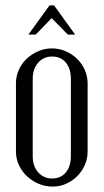

<svg xmlns="http://www.w3.org/2000/svg" viewBox="-20 -682 383 710"><path d="M172 -503Q199 -503 223 -492.5Q247 -482 265 -464.5Q283 -447 293.5 -423.5Q304 -400 304 -374V-121Q304 -95 293.5 -71.5Q283 -48 265.5 -30.5Q248 -13 224.5 -2.5Q201 8 174 8Q147 8 122.5 -2.5Q98 -13 79.5 -30.5Q61 -48 50 -71.5Q39 -95 39 -121V-374Q39 -400 49.5 -423.5Q60 -447 78.5 -464.5Q97 -482 121 -492.5Q145 -503 172 -503ZM173 -473Q141 -473 121 -450Q101 -427 101 -391V-104Q101 -68 121 -45Q141 -22 173 -22Q205 -22 223.5 -44.5Q242 -67 242 -104V-391Q242 -428 223.5 -450.5Q205 -473 173 -473ZM163 -662H180L258 -554H231L171 -615L112 -554H85Z"/></svg>

Font: Moniqa Paragraph
Style: Regular
Weight: 400
Designer: Rajesh Rajput
Foundry: Rajesh Rajput
Version: Version 1.000